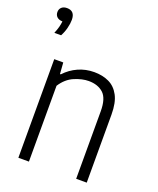

<svg xmlns="http://www.w3.org/2000/svg" viewBox="-149 -902 815 991"><g transform="rotate(20 258.5 -406.0)"><path d="M73.5 0V-541.5H123L127.5 -479.5H132Q163 -513 203.8 -531.2Q244.5 -549.5 291.5 -549.5Q337 -549.5 372.5 -532.8Q408 -516 428.5 -477.5Q449 -439 449 -373.5V0H391V-371Q391 -441.5 360.8 -469Q330.5 -496.5 280 -496.5Q244.5 -496.5 202.2 -478.8Q160 -461 131.5 -416.5V0ZM27.5 -669.5Q36.5 -691 40.8 -707.5Q45 -724 46.5 -739Q27 -739.5 16.2 -749.5Q5.5 -759.5 5.5 -776Q5.5 -792 16.2 -802Q27 -812 46 -812Q89.5 -812 89.5 -763Q89.5 -743 83.2 -717.8Q77 -692.5 64.5 -669.5Z"/></g></svg>

Font: Encode Sans SmCnd Lt
Style: Regular
Weight: 300
Width: 4
Designer: Multiple Designers
Foundry: Impallari Type
Version: Version 3.002; ttfautohint (v1.8.3) -l 8 -r 50 -G 200 -x 14 